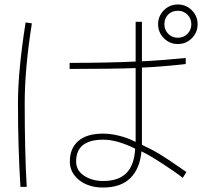

<svg xmlns="http://www.w3.org/2000/svg" viewBox="-20 -764 960 855"><path d="M772 -568Q735 -568 709.5 -594Q684 -620 684 -656Q684 -692 709.5 -718Q735 -744 772 -744Q809 -744 834.5 -718Q860 -692 860 -656Q860 -620 834.5 -594Q809 -568 772 -568ZM772 -716Q745 -716 728.5 -699Q712 -682 712 -656Q712 -631 729 -613.5Q746 -596 772 -596Q798 -596 815 -613.5Q832 -631 832 -656Q832 -681 815 -698.5Q798 -716 772 -716ZM794 28Q761 2 701.5 -36.5Q642 -75 610 -90Q603 -13 560.5 29Q518 71 440 71Q402 72 368 58.5Q334 45 312.5 18Q291 -9 291 -45Q291 -103 328.5 -136Q366 -169 440 -169Q472 -169 510.5 -159.5Q549 -150 584 -132V-461Q483 -457 290 -457V-484Q455 -484 584 -490V-667H612V-491Q697 -495 807 -506V-479Q705 -467 612 -463V-119Q654 -100 691 -77.5Q728 -55 778 -20L810 2ZM71 68Q60 -109 60 -305Q60 -448 94 -664L122 -660Q90 -459 90 -305Q90 -86 99 68ZM440 -142Q319 -142 319 -45Q319 -5 354.5 18.5Q390 42 440 42Q508 42 543 6.5Q578 -29 582 -102Q501 -142 440 -142Z"/></svg>

Font: LINE Seed Sans KR Thin
Style: Regular
Weight: 250
Designer: LINE BX Design & Sandoll Inc & Dalton Maag Ltd
Foundry: Sandoll Inc.
Version: Version 1.000